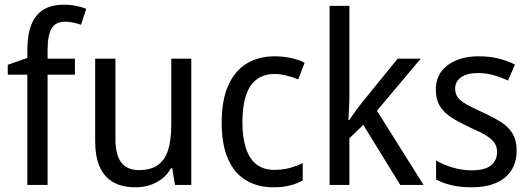

<svg xmlns="http://www.w3.org/2000/svg" viewBox="-20 -785 2254 815"><path d="M298 -468H182V0H96V-468H13V-510L96 -539V-570Q96 -637 113 -680Q130 -723 164.5 -744Q199 -765 251 -765Q279 -765 303 -760Q327 -755 346 -748L324 -680Q309 -685 291 -689Q273 -693 255 -693Q217 -693 199.5 -665Q182 -637 182 -572V-536H298Z M792 -536V0H723L711 -71H706Q691 -44 667.5 -26Q644 -8 616 1Q588 10 556 10Q498 10 460 -12Q422 -34 403 -77.5Q384 -121 384 -186V-536H470V-195Q470 -128 494.5 -95.5Q519 -63 570 -63Q621 -63 651 -85Q681 -107 694 -149.5Q707 -192 707 -255V-536Z M1141 10Q1074 10 1024.5 -19.5Q975 -49 948 -110Q921 -171 921 -265Q921 -360 949 -422.5Q977 -485 1027.5 -515.5Q1078 -546 1146 -546Q1183 -546 1216.5 -538.5Q1250 -531 1273 -519L1246 -448Q1224 -457 1197 -464Q1170 -471 1147 -471Q1100 -471 1069.5 -448Q1039 -425 1024 -379.5Q1009 -334 1009 -266Q1009 -201 1024 -155.5Q1039 -110 1069 -87Q1099 -64 1144 -64Q1180 -64 1209.5 -72Q1239 -80 1265 -93V-19Q1240 -5 1209.5 2.5Q1179 10 1141 10Z M1463 -370Q1463 -350 1461.5 -324Q1460 -298 1459 -276H1463Q1469 -285 1478.5 -298.5Q1488 -312 1498 -325.5Q1508 -339 1516 -349L1668 -536H1766L1580 -315L1778 0H1679L1522 -255L1463 -198V0H1379V-760H1463Z M2173 -147Q2173 -96 2150 -61Q2127 -26 2084.5 -8Q2042 10 1982 10Q1933 10 1896 1Q1859 -8 1831 -23V-104Q1859 -87 1899.5 -74.5Q1940 -62 1982 -62Q2038 -62 2064 -83Q2090 -104 2090 -140Q2090 -161 2080 -177Q2070 -193 2045.5 -208.5Q2021 -224 1977 -243Q1932 -264 1899 -284.5Q1866 -305 1848 -333.5Q1830 -362 1830 -405Q1830 -471 1880.5 -508.5Q1931 -546 2013 -546Q2057 -546 2094.5 -537Q2132 -528 2166 -511L2136 -443Q2107 -457 2075 -466Q2043 -475 2009 -475Q1963 -475 1937.5 -457Q1912 -439 1912 -409Q1912 -387 1923.5 -371.5Q1935 -356 1961 -341.5Q1987 -327 2031 -307Q2075 -287 2107 -266.5Q2139 -246 2156 -217.5Q2173 -189 2173 -147Z"/></svg>

Font: Noto Sans Thai SemiCondensed
Style: Regular
Weight: 400
Width: 4
Designer: Monotype Design Team
Foundry: Monotype Imaging Inc.
Version: Version 2.001